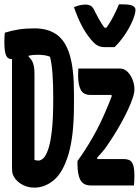

<svg xmlns="http://www.w3.org/2000/svg" viewBox="-20 -850 641 880"><path d="M505 -634H460Q441 -634 427 -641.5Q413 -649 396 -670Q374 -696 355 -732Q336 -768 319 -817Q329 -822 344 -825.5Q359 -829 371 -829Q388 -829 398 -822Q408 -815 416 -795Q426 -776 436 -758Q446 -740 459 -723H468Q486 -748 500.5 -776.5Q515 -805 525 -830H543Q575 -830 588 -823.5Q601 -817 601 -805Q601 -784 583 -745Q568 -713 547.5 -684Q527 -655 505 -634ZM138 -720Q200 -720 240 -691.5Q280 -663 299.5 -598.5Q319 -534 319 -425V-371Q319 -227 294 -143.5Q269 -60 227.5 -25Q186 10 137 10Q110 10 87.5 -1Q65 -12 51 -29Q43 -40 39 -50Q35 -60 35 -82V-579Q14 -579 7 -598Q0 -617 0 -657Q0 -670 0.5 -680Q1 -690 2 -700Q33 -710 65.5 -715Q98 -720 138 -720ZM138 -117Q142 -116 146 -115Q150 -114 156 -114Q167 -114 178.5 -124.5Q190 -135 200.5 -164.5Q211 -194 217.5 -249.5Q224 -305 224 -396V-405Q224 -465 220.5 -513Q217 -561 209 -590Q188 -599 152 -599Q141 -599 131 -598Q121 -597 112 -595L111 -590Q126 -577 132 -559Q138 -541 138 -511ZM339 -536H529Q550 -536 565 -520.5Q580 -505 588 -483.5Q596 -462 596 -443V-437Q596 -418 579 -376Q562 -334 533.5 -283Q505 -232 471 -183Q461 -167 448.5 -153.5Q436 -140 425 -127L426 -121H548Q575 -121 585.5 -104.5Q596 -88 596 -47Q596 -34 595.5 -22Q595 -10 594 0H396Q362 0 348.5 -25Q335 -50 335 -100V-112Q371 -161 405.5 -221.5Q440 -282 467 -347Q474 -362 480 -378Q486 -394 492 -409L491 -415H394Q362 -415 350 -438.5Q338 -462 338 -505Q338 -513 338.5 -521Q339 -529 339 -536Z"/></svg>

Font: Recursive Mn Csl St SmB
Style: Regular
Weight: 600
Monospace: yes
Version: Version 1.079;hotconv 1.0.112;makeotfexe 2.5.65598; ttfautoh